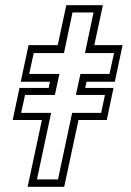

<svg xmlns="http://www.w3.org/2000/svg" viewBox="-20 -720 504 740"><path d="M86.5 0 141.5 -257.5H29L55 -381H167.5L172.5 -405H60L90 -546H202.5L235.5 -700H376.5L343.5 -546H452.5L422.5 -405H313.5L308.5 -381H417.5L391.5 -257.5H282.5L227.5 0ZM122.5 -28.5H203.5L258 -285H370L384.5 -354H272.5L290 -435H402L419.5 -515.5H307.5L340.5 -672H259.5L226.5 -515.5H110L92.5 -435H209L191.5 -354H76.5L61.5 -285H177Z"/></svg>

Font: Tourney Expanded Light
Style: Italic
Weight: 300
Width: 7
Italic angle: -12°
Designer: Tyler Finck
Foundry: Etcetera Type Co
Version: Version 1.010; ttfautohint (v1.8.3)